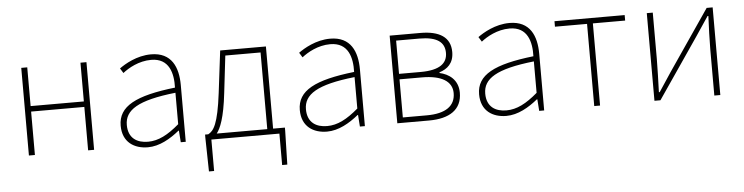

<svg xmlns="http://www.w3.org/2000/svg" viewBox="-45 -751 4457 1150"><g transform="rotate(-5 2183.5 -175.5)"><path d="M105 0H141V-261H461V0H497V-527H461V-294H141V-527H105Z M820 13C890 13 956 -26 1010 -70H1013L1018 0H1048V-341C1048 -448 1010 -540 886 -540C800 -540 727 -496 694 -472L712 -443C746 -470 809 -507 884 -507C993 -507 1015 -414 1012 -329C775 -302 668 -247 668 -130C668 -30 738 13 820 13ZM823 -20C759 -20 705 -50 705 -131C705 -220 783 -273 1012 -298V-109C943 -50 886 -20 823 -20Z M1202 0H1611V189H1642L1647 -13V-33H1576V-527H1301L1270 -274C1247 -88 1219 -50 1186 -33H1167V-13L1171 189H1202ZM1237 -33C1259 -61 1286 -121 1303 -272L1329 -494H1541V-33Z M1897 13C1967 13 2033 -26 2087 -70H2090L2095 0H2125V-341C2125 -448 2087 -540 1963 -540C1877 -540 1804 -496 1771 -472L1789 -443C1823 -470 1886 -507 1961 -507C2070 -507 2092 -414 2089 -329C1852 -302 1745 -247 1745 -130C1745 -30 1815 13 1897 13ZM1900 -20C1836 -20 1782 -50 1782 -131C1782 -220 1860 -273 2089 -298V-109C2020 -50 1963 -20 1900 -20Z M2320 0H2511C2634 0 2709 -48 2709 -150C2709 -229 2653 -266 2598 -278V-282C2646 -297 2685 -329 2685 -397C2685 -486 2619 -527 2505 -527H2320ZM2356 -294V-494H2496C2602 -494 2647 -459 2647 -395C2647 -333 2602 -294 2486 -294ZM2356 -32V-261H2491C2608 -261 2672 -222 2672 -151C2672 -73 2613 -32 2500 -32Z M2975 13C3045 13 3111 -26 3165 -70H3168L3173 0H3203V-341C3203 -448 3165 -540 3041 -540C2955 -540 2882 -496 2849 -472L2867 -443C2901 -470 2964 -507 3039 -507C3148 -507 3170 -414 3167 -329C2930 -302 2823 -247 2823 -130C2823 -30 2893 13 2975 13ZM2978 -20C2914 -20 2860 -50 2860 -131C2860 -220 2938 -273 3167 -298V-109C3098 -50 3041 -20 2978 -20Z M3504 0H3539V-494H3733V-527H3311V-494H3504Z M3866 0H3902L4150 -363C4172 -396 4205 -445 4227 -478H4232C4229 -407 4226 -336 4226 -277V0H4262V-527H4226L3978 -164C3956 -131 3924 -82 3902 -49H3897C3899 -120 3902 -191 3902 -249V-527H3866Z"/></g></svg>

Font: Harano Aji Gothic KR ExtraLight
Style: Regular
Weight: 250
Foundry: Masamichi Hosoda
Version: HaranoAjiGothicKR-ExtraLight version 20220220;ttx 4.29.1